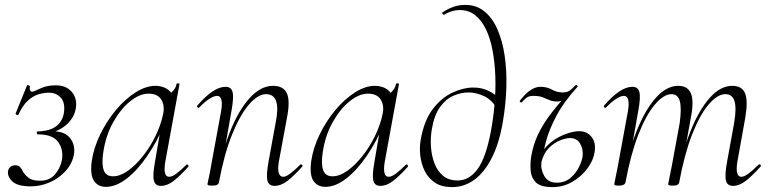

<svg xmlns="http://www.w3.org/2000/svg" viewBox="-20 -749 3137 783"><path d="M110 -375Q118 -375 144 -388Q170 -401 208 -401Q250 -401 273 -374Q296 -347 289 -306Q283 -270 252 -241.5Q221 -213 174 -205L178 -213Q238 -218 263.5 -188.5Q289 -159 281 -116Q273 -79 246 -50Q219 -21 182 -5Q145 11 105 11Q52 11 30.5 -9Q9 -29 13 -53Q15 -62 22.5 -68.5Q30 -75 43 -75Q56 -75 62.5 -67Q69 -59 74 -48Q85 -32 99 -22Q113 -12 144 -12Q181 -12 203 -36.5Q225 -61 232 -94Q240 -138 217.5 -169.5Q195 -201 135 -201Q131 -201 130 -207Q129 -213 135 -213Q187 -215 212 -236.5Q237 -258 241 -292Q246 -331 227.5 -351Q209 -371 179 -371Q160 -371 137.5 -364.5Q115 -358 93.5 -338.5Q72 -319 55 -281Q54 -278 48.5 -280.5Q43 -283 44 -287L90 -400Q91 -403 97 -401Q103 -399 102 -396Q100 -386 103 -380.5Q106 -375 110 -375Z M412 13Q380 13 363.5 -11Q347 -35 354 -91Q362 -146 388.5 -200.5Q415 -255 452.5 -300Q490 -345 532.5 -372Q575 -399 614 -399Q632 -399 649 -392.5Q666 -386 678 -371Q690 -356 692 -332L654 -357Q665 -359 681 -373.5Q697 -388 700 -407Q702 -410 707.5 -409Q713 -408 712 -406L654 -89Q644 -28 670 -28Q682 -28 700 -41.5Q718 -55 740 -77Q743 -80 747 -76Q751 -72 748 -69Q715 -32 688.5 -11.5Q662 9 636 9Q613 9 607.5 -12.5Q602 -34 612 -89L636 -229L652 -246Q621 -172 580.5 -113Q540 -54 496.5 -20.5Q453 13 412 13ZM441 -30Q470 -30 501.5 -52.5Q533 -75 562.5 -112Q592 -149 614 -194Q636 -239 645 -283Q653 -318 637.5 -343Q622 -368 583 -367Q547 -366 508.5 -334Q470 -302 440.5 -248.5Q411 -195 401 -127Q394 -80 403 -55Q412 -30 441 -30Z M1100 9Q1076 9 1070.5 -12.5Q1065 -34 1075 -89L1104 -248Q1128 -365 1065 -365Q1032 -365 995.5 -323Q959 -281 926.5 -200.5Q894 -120 873 -6L862 -7Q883 -123 918 -211.5Q953 -300 998.5 -349.5Q1044 -399 1093 -399Q1136 -399 1150 -368.5Q1164 -338 1150 -267L1117 -89Q1112 -58 1117 -43Q1122 -28 1135 -28Q1146 -28 1164 -41.5Q1182 -55 1204 -77Q1207 -81 1211.5 -77Q1216 -73 1212 -69Q1179 -32 1152.5 -11.5Q1126 9 1100 9ZM847 8Q834 8 830 6.5Q826 5 826 2Q826 -1 831.5 -24.5Q837 -48 841 -74L882 -297Q892 -358 865 -358Q853 -358 834 -346Q815 -334 793 -311Q790 -307 785.5 -311.5Q781 -316 785 -319Q818 -357 846.5 -376Q875 -395 900 -395Q923 -395 928.5 -373.5Q934 -352 924 -297L873 -6Q871 8 847 8Z M1307 13Q1275 13 1258.5 -11Q1242 -35 1249 -91Q1257 -146 1283.5 -200.5Q1310 -255 1347.5 -300Q1385 -345 1427.5 -372Q1470 -399 1509 -399Q1527 -399 1544 -392.5Q1561 -386 1573 -371Q1585 -356 1587 -332L1549 -357Q1560 -359 1576 -373.5Q1592 -388 1595 -407Q1597 -410 1602.5 -409Q1608 -408 1607 -406L1549 -89Q1539 -28 1565 -28Q1577 -28 1595 -41.5Q1613 -55 1635 -77Q1638 -80 1642 -76Q1646 -72 1643 -69Q1610 -32 1583.5 -11.5Q1557 9 1531 9Q1508 9 1502.5 -12.5Q1497 -34 1507 -89L1531 -229L1547 -246Q1516 -172 1475.5 -113Q1435 -54 1391.5 -20.5Q1348 13 1307 13ZM1336 -30Q1365 -30 1396.5 -52.5Q1428 -75 1457.5 -112Q1487 -149 1509 -194Q1531 -239 1540 -283Q1548 -318 1532.5 -343Q1517 -368 1478 -367Q1442 -366 1403.5 -334Q1365 -302 1335.5 -248.5Q1306 -195 1296 -127Q1289 -80 1298 -55Q1307 -30 1336 -30Z M1823 14Q1781 14 1754 -4Q1727 -22 1712.5 -51Q1698 -80 1694 -114Q1690 -148 1696 -181Q1710 -259 1745.5 -305Q1781 -351 1825.5 -371.5Q1870 -392 1910 -392Q1945 -392 1972.5 -378.5Q2000 -365 2022 -342L2009 -301Q1989 -340 1956 -356Q1923 -372 1891 -372Q1860 -372 1829 -358.5Q1798 -345 1774.5 -312.5Q1751 -280 1741 -222Q1735 -187 1737.5 -150.5Q1740 -114 1752 -82.5Q1764 -51 1787 -32Q1810 -13 1846 -13Q1894 -13 1928 -60Q1962 -107 1982 -214Q1992 -268 1997 -325.5Q2002 -383 2000 -438Q1998 -493 1989 -542Q1980 -591 1962.5 -628Q1945 -665 1918.5 -686.5Q1892 -708 1855 -708Q1823 -708 1791 -689Q1787 -688 1784.5 -692.5Q1782 -697 1784 -698Q1799 -709 1823.5 -719Q1848 -729 1878 -729Q1923 -729 1955.5 -702.5Q1988 -676 2008.5 -629.5Q2029 -583 2038 -522.5Q2047 -462 2045 -393.5Q2043 -325 2031 -254Q2017 -169 1987.5 -109Q1958 -49 1916.5 -17.5Q1875 14 1823 14Z M2233 14Q2184 14 2165 -5.5Q2146 -25 2144 -54Q2142 -83 2146 -109Q2154 -158 2174.5 -201.5Q2195 -245 2232.5 -293Q2270 -341 2328 -402L2335 -395Q2278 -332 2248.5 -275.5Q2219 -219 2206.5 -172Q2194 -125 2188 -88Q2184 -59 2199.5 -31.5Q2215 -4 2250 -4Q2284 -4 2306.5 -23.5Q2329 -43 2341.5 -68.5Q2354 -94 2356 -113Q2359 -140 2346 -163Q2333 -186 2304 -186Q2288 -186 2264 -176.5Q2240 -167 2218.5 -145.5Q2197 -124 2188 -88L2176 -89Q2182 -121 2202 -144.5Q2222 -168 2248 -183.5Q2274 -199 2299 -206.5Q2324 -214 2342 -214Q2374 -214 2392.5 -190.5Q2411 -167 2405 -129Q2400 -95 2375.5 -62Q2351 -29 2314 -7.5Q2277 14 2233 14ZM2107 -331Q2105 -330 2101.5 -333Q2098 -336 2100 -338Q2108 -349 2121 -362.5Q2134 -376 2150.5 -385.5Q2167 -395 2184 -395Q2211 -395 2231 -383.5Q2251 -372 2275 -372Q2295 -372 2306.5 -382Q2318 -392 2328 -402Q2330 -404 2333.5 -401Q2337 -398 2335 -395Q2307 -361 2288.5 -348Q2270 -335 2253 -335Q2234 -335 2220.5 -341Q2207 -347 2192.5 -352.5Q2178 -358 2156 -358Q2136 -358 2126 -349.5Q2116 -341 2107 -331Z M2969 9Q2946 9 2940.5 -12.5Q2935 -34 2945 -89L2974 -248Q2984 -307 2975.5 -336Q2967 -365 2938 -365Q2906 -365 2870 -323Q2834 -281 2802.5 -200.5Q2771 -120 2750 -6L2740 -7Q2760 -123 2795 -211.5Q2830 -300 2874 -349.5Q2918 -399 2966 -399Q3006 -399 3018.5 -368.5Q3031 -338 3019 -267L2987 -89Q2982 -58 2986.5 -43Q2991 -28 3003 -28Q3015 -28 3033 -41.5Q3051 -55 3073 -77Q3077 -81 3081 -77Q3085 -73 3081 -69Q3048 -32 3021.5 -11.5Q2995 9 2969 9ZM2505 8Q2492 8 2488.5 6.5Q2485 5 2485 2Q2485 -1 2490 -23.5Q2495 -46 2499 -68L2541 -297Q2551 -358 2524 -358Q2512 -358 2493 -346Q2474 -334 2452 -311Q2449 -307 2444.5 -311.5Q2440 -316 2444 -319Q2477 -357 2505.5 -376Q2534 -395 2559 -395Q2582 -395 2587.5 -373.5Q2593 -352 2583 -297L2531 -6Q2528 8 2505 8ZM2725 8Q2712 8 2708.5 6.5Q2705 5 2705 2Q2705 -1 2710.5 -26.5Q2716 -52 2720 -74L2752 -248Q2760 -307 2752.5 -336Q2745 -365 2718 -365Q2687 -365 2651 -323Q2615 -281 2583.5 -200.5Q2552 -120 2531 -6L2520 -7Q2540 -123 2575 -211.5Q2610 -300 2654 -349.5Q2698 -399 2746 -399Q2784 -399 2797.5 -368.5Q2811 -338 2797 -267L2750 -6Q2748 8 2725 8Z"/></svg>

Font: Cormorant Light
Style: Italic
Weight: 300
Italic angle: -10°
Designer: Christian Thalmann (Catharsis Fonts)
Foundry: Catharsis Fonts
Version: Version 4.000